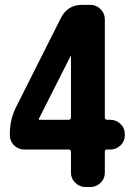

<svg xmlns="http://www.w3.org/2000/svg" viewBox="-20 -750 540 770"><path d="M264.6 -279.3V-524.4Q264.6 -525.4 263.7 -525.4Q262.7 -525.4 262.7 -524.4L135.7 -273.4V-271.5Q135.7 -270.5 136.7 -269.5H255.9Q264.6 -270.5 264.6 -279.3ZM422.9 -269.5Q446.3 -269.5 463.4 -252.9Q480.5 -236.3 480.5 -212.9V-207Q480.5 -183.6 463.4 -167Q446.3 -150.4 422.9 -150.4H409.2Q400.4 -150.4 400.4 -141.6V-56.6Q400.4 -33.2 383.3 -16.6Q366.2 0 342.8 0H322.3Q298.8 0 281.7 -17.1Q264.6 -34.2 264.6 -56.6V-141.6Q264.6 -149.4 255.9 -150.4H77.1Q53.7 -150.4 36.6 -167Q19.5 -183.6 19.5 -207V-212.9Q19.5 -271.5 44.9 -321.3L224.6 -678.7Q251 -729.5 306.6 -730.5H342.8Q366.2 -730.5 383.3 -713.4Q400.4 -696.3 400.4 -672.9V-279.3Q400.4 -270.5 409.2 -269.5Z"/></svg>

Font: Rounded Mgen+ 1m bold
Style: Bold
Weight: 700
Designer: [Source Han Sans]
Ryoko NISHIZUKA  (kana & ideographs); Paul D. Hunt (Latin, Greek & Cyrillic); Wenlong ZHANG  (bopomofo
Version: Version 1.059.20150602